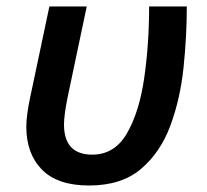

<svg xmlns="http://www.w3.org/2000/svg" viewBox="-20 -561 637 591"><path d="M254 10Q354 10 414 -41Q474 -92 504.5 -174.5Q535 -257 545 -353.5Q555 -450 555 -541H439Q439 -426 424 -321.5Q409 -217 371 -151Q333 -85 264 -85Q177 -85 177 -178Q177 -206 188 -261L247 -541H132L73 -262Q61 -206 61 -171Q61 -88 109 -39Q157 10 254 10Z"/></svg>

Font: Noto Sans UI Medium
Style: Italic
Weight: 500
Italic angle: -12°
Designer: Monotype Design Team
Foundry: Monotype Imaging Inc.
Version: Version 1.901